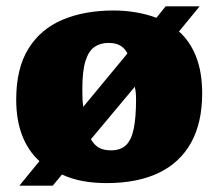

<svg xmlns="http://www.w3.org/2000/svg" viewBox="-20 -562 687 604"><path d="M41 22 104 -55Q68 -88 49.5 -136.5Q31 -185 31 -249Q31 -347 69.5 -409Q108 -471 177 -500Q246 -529 337 -529Q374 -529 408.5 -523Q443 -517 472 -506L501 -542H608L543 -463Q578 -432 597 -383.5Q616 -335 616 -268Q616 -176 581 -113Q546 -50 479 -18Q412 14 315 14Q275 14 240 7.5Q205 1 175 -13L146 22ZM329 -89Q360 -89 377 -106Q394 -123 401 -158.5Q408 -194 408 -250Q408 -261 407 -271Q406 -281 404 -289L266 -124Q273 -112 282 -104Q291 -96 303 -92.5Q315 -89 329 -89ZM242 -226 381 -394Q374 -407 365 -414Q356 -421 345.5 -424Q335 -427 321 -427Q296 -427 277.5 -414.5Q259 -402 249 -370.5Q239 -339 239 -282Q239 -267 239.5 -253Q240 -239 242 -226Z"/></svg>

Font: Literata ExtraBold
Style: Regular
Weight: 800
Designer: Latin by Veronika Burian and Jose Scaglione. Greek by Irene Vlachou. Cyrillic by Vera Evstafieva.
Foundry: TypeTogether
Version: Version 3.103;gftools[0.9.29]